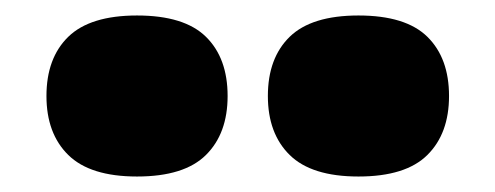

<svg xmlns="http://www.w3.org/2000/svg" viewBox="-20 -833 640 248"><path d="M443 -605Q382.5 -605 354.2 -632.8Q326 -660.5 326 -709Q326 -758 354.2 -785.5Q382.5 -813 443 -813Q504 -813 532 -785.5Q560 -758 560 -709Q560 -660.5 532 -632.8Q504 -605 443 -605ZM157 -605Q96.5 -605 68.2 -632.8Q40 -660.5 40 -709Q40 -758 68.2 -785.5Q96.5 -813 157 -813Q218 -813 246 -785.5Q274 -758 274 -709Q274 -660.5 246 -632.8Q218 -605 157 -605Z"/></svg>

Font: Encode Sans Expanded Expanded Black
Style: Regular
Weight: 900
Width: 7
Designer: Multiple Designers
Foundry: Impallari Type
Version: Version 3.000; ttfautohint (v1.8.3) -l 8 -r 50 -G 200 -x 14 